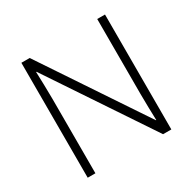

<svg xmlns="http://www.w3.org/2000/svg" viewBox="-158 -874 1036 1033"><g transform="rotate(-30 360.5 -357.0)"><path d="M620.1 0H568.8L147 -631.3H144.5Q145.5 -591.3 147 -550Q148.4 -508.8 148.4 -463.4V0H100.6V-713.9H152.3L572.8 -84.5H575.2Q574.2 -116.7 573 -162.8Q571.8 -209 571.8 -248.5V-713.9H620.1Z"/></g></svg>

Font: Open Sans Light
Style: Regular
Weight: 300
Designer: Monotype Design Team
Foundry: Monotype Imaging Inc.
Version: Version 3.000; ttfautohint (v1.8.4)